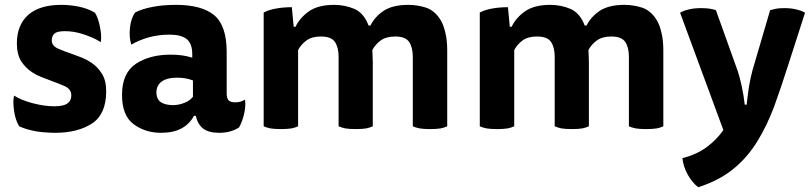

<svg xmlns="http://www.w3.org/2000/svg" viewBox="-20 -538 3403 806"><path d="M39.1 -136.7Q36.1 -125 36.1 -109.4Q36.1 -92.8 39.1 -72.3Q44.9 -33.2 60.5 -7.8Q92.8 6.8 133.8 13.7Q173.8 19.5 212.9 19.5Q305.7 19.5 366.2 -19.5Q425.8 -58.6 425.8 -155.3Q425.8 -201.2 407.2 -229.5Q388.7 -258.8 361.3 -276.4Q343.8 -288.1 324.2 -295.9Q304.7 -303.7 285.2 -310.5Q250 -322.3 223.6 -334Q197.3 -345.7 197.3 -369.1Q197.3 -386.7 209 -397.5Q220.7 -407.2 252.9 -407.2Q290 -407.2 329.1 -394.5Q369.1 -381.8 403.3 -361.3Q407.2 -390.6 399.4 -425.8Q392.6 -461.9 378.9 -484.4Q349.6 -502 312.5 -509.8Q274.4 -517.6 237.3 -517.6Q146.5 -517.6 98.6 -475.6Q50.8 -432.6 50.8 -356.4Q50.8 -309.6 69.3 -280.3Q87.9 -252 115.2 -234.4Q132.8 -222.7 153.3 -214.8Q172.9 -207 191.4 -200.2Q226.6 -187.5 252.9 -175.8Q279.3 -163.1 279.3 -137.7Q279.3 -115.2 262.7 -103.5Q246.1 -91.8 208 -91.8Q167 -91.8 118.2 -104.5Q69.3 -117.2 39.1 -136.7Z M801.8 -51.8Q809.6 -16.6 833 2Q856.4 19.5 900.4 19.5Q925.8 19.5 946.3 13.7Q966.8 7.8 983.4 -2.9Q996.1 -24.4 1003.9 -56.6Q1009.8 -81.1 1009.8 -102.5Q1009.8 -111.3 1008.8 -120.1Q1001 -115.2 990.2 -111.3Q978.5 -108.4 965.8 -108.4Q951.2 -108.4 941.4 -115.2Q931.6 -123 931.6 -146.5Q931.6 -204.1 931.6 -319.3Q931.6 -429.7 879.9 -473.6Q827.1 -517.6 718.8 -517.6Q663.1 -517.6 619.1 -508.8Q574.2 -500 546.9 -485.4Q529.3 -460 525.4 -419.9Q521.5 -379.9 531.2 -350.6Q564.5 -370.1 606.4 -381.8Q647.5 -392.6 691.4 -392.6Q740.2 -392.6 763.7 -374Q787.1 -355.5 787.1 -309.6Q787.1 -305.7 787.1 -295.9Q765.6 -302.7 743.2 -305.7Q720.7 -308.6 696.3 -308.6Q609.4 -308.6 550.8 -270.5Q492.2 -231.4 492.2 -139.6Q492.2 -52.7 541 -16.6Q589.8 19.5 656.2 19.5Q708 19.5 742.2 1Q777.3 -18.6 793.9 -51.8Q796.9 -51.8 801.8 -51.8ZM790 -131.8Q775.4 -113.3 752 -105.5Q729.5 -96.7 706.1 -96.7Q675.8 -96.7 656.2 -108.4Q636.7 -121.1 636.7 -150.4Q636.7 -178.7 658.2 -195.3Q680.7 -211.9 723.6 -211.9Q742.2 -211.9 758.8 -209Q775.4 -206.1 790 -200.2Q790 -177.7 790 -131.8Z M1231.4 -328.1Q1244.1 -351.6 1266.6 -368.2Q1289.1 -384.8 1327.1 -384.8Q1370.1 -384.8 1385.7 -362.3Q1401.4 -338.9 1401.4 -299.8Q1401.4 -203.1 1401.4 -7.8Q1412.1 -2.9 1429.7 1Q1447.3 3.9 1473.6 3.9Q1500 3.9 1517.6 1Q1535.2 -2.9 1544.9 -7.8Q1544.9 -97.7 1544.9 -277.3Q1544.9 -293 1543.9 -306.6Q1543 -321.3 1543 -328.1Q1555.7 -351.6 1578.1 -368.2Q1601.6 -384.8 1638.7 -384.8Q1681.6 -384.8 1697.3 -362.3Q1712.9 -338.9 1712.9 -299.8Q1712.9 -203.1 1712.9 -7.8Q1722.7 -2.9 1741.2 1Q1759.8 3.9 1785.2 3.9Q1811.5 3.9 1830.1 1Q1847.7 -2.9 1857.4 -7.8Q1857.4 -114.3 1857.4 -326.2Q1857.4 -369.1 1849.6 -400.4Q1842.8 -431.6 1830.1 -453.1Q1805.7 -493.2 1768.6 -505.9Q1731.4 -517.6 1694.3 -517.6Q1627.9 -517.6 1589.8 -492.2Q1551.8 -465.8 1535.2 -430.7Q1533.2 -430.7 1527.3 -430.7Q1507.8 -483.4 1466.8 -501Q1426.8 -517.6 1382.8 -517.6Q1315.4 -517.6 1276.4 -490.2Q1238.3 -462.9 1220.7 -425.8Q1217.8 -425.8 1212.9 -425.8Q1210.9 -446.3 1205.1 -507.8Q1168.9 -507.8 1137.7 -502Q1106.4 -496.1 1086.9 -485.4Q1086.9 -468.8 1086.9 -436.5Q1086.9 -329.1 1086.9 -7.8Q1096.7 -2.9 1115.2 1Q1133.8 3.9 1159.2 3.9Q1185.5 3.9 1204.1 1Q1221.7 -2.9 1231.4 -7.8Q1231.4 -114.3 1231.4 -328.1Z M2138.7 -328.1Q2151.4 -351.6 2173.8 -368.2Q2196.3 -384.8 2234.4 -384.8Q2277.3 -384.8 2293 -362.3Q2308.6 -338.9 2308.6 -299.8Q2308.6 -203.1 2308.6 -7.8Q2319.3 -2.9 2336.9 1Q2354.5 3.9 2380.9 3.9Q2407.2 3.9 2424.8 1Q2442.4 -2.9 2452.1 -7.8Q2452.1 -97.7 2452.1 -277.3Q2452.1 -293 2451.2 -306.6Q2450.2 -321.3 2450.2 -328.1Q2462.9 -351.6 2485.4 -368.2Q2508.8 -384.8 2545.9 -384.8Q2588.9 -384.8 2604.5 -362.3Q2620.1 -338.9 2620.1 -299.8Q2620.1 -203.1 2620.1 -7.8Q2629.9 -2.9 2648.4 1Q2667 3.9 2692.4 3.9Q2718.8 3.9 2737.3 1Q2754.9 -2.9 2764.6 -7.8Q2764.6 -114.3 2764.6 -326.2Q2764.6 -369.1 2756.8 -400.4Q2750 -431.6 2737.3 -453.1Q2712.9 -493.2 2675.8 -505.9Q2638.7 -517.6 2601.6 -517.6Q2535.2 -517.6 2497.1 -492.2Q2459 -465.8 2442.4 -430.7Q2440.4 -430.7 2434.6 -430.7Q2415 -483.4 2374 -501Q2334 -517.6 2290 -517.6Q2222.7 -517.6 2183.6 -490.2Q2145.5 -462.9 2127.9 -425.8Q2125 -425.8 2120.1 -425.8Q2118.2 -446.3 2112.3 -507.8Q2076.2 -507.8 2044.9 -502Q2013.7 -496.1 1994.1 -485.4Q1994.1 -468.8 1994.1 -436.5Q1994.1 -329.1 1994.1 -7.8Q2003.9 -2.9 2022.5 1Q2041 3.9 2066.4 3.9Q2092.8 3.9 2111.3 1Q2128.9 -2.9 2138.7 -7.8Q2138.7 -114.3 2138.7 -328.1Z M3106.4 -98.6Q3102.5 -134.8 3093.8 -175.8Q3085 -215.8 3077.1 -239.3Q3046.9 -324.2 2985.4 -495.1Q2978.5 -498 2962.9 -501Q2947.3 -503.9 2923.8 -503.9Q2891.6 -503.9 2870.1 -498Q2848.6 -493.2 2835 -484.4Q2895.5 -320.3 3016.6 7.8Q2989.3 47.9 2947.3 79.1Q2905.3 110.4 2844.7 126Q2848.6 162.1 2867.2 195.3Q2885.7 228.5 2911.1 248Q2999 219.7 3057.6 171.9Q3117.2 124 3160.2 53.7Q3199.2 -9.8 3229.5 -89.8Q3258.8 -170.9 3286.1 -256.8Q3310.5 -333 3359.4 -484.4Q3345.7 -493.2 3324.2 -498Q3302.7 -503.9 3273.4 -503.9Q3249 -503.9 3235.4 -501Q3221.7 -498 3212.9 -495.1Q3188.5 -411.1 3138.7 -242.2Q3130.9 -213.9 3124 -173.8Q3118.2 -133.8 3114.3 -98.6Q3111.3 -98.6 3106.4 -98.6Z"/></svg>

Font: cl
Style: Bold
Weight: 400
Designer: Mitja Miklavcic
Version: Version 7.504; 2011; Build 1021